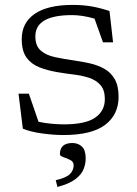

<svg xmlns="http://www.w3.org/2000/svg" viewBox="-20 -542 558 782"><path d="M276.5 -522Q319.5 -522 355.2 -515.5Q391 -509 426 -497L440.5 -369.5H399.5L365 -466Q339.5 -473.5 316.8 -477Q294 -480.5 273.5 -480.5Q124 -480.5 124 -394Q124 -355 146 -336Q168 -317 204.2 -309.2Q240.5 -301.5 283 -295.5Q315 -291 346.8 -283.8Q378.5 -276.5 405 -261.8Q431.5 -247 447.2 -219.8Q463 -192.5 463 -148Q463 -75 408.2 -33.5Q353.5 8 238 8Q198.5 8 151.2 1.5Q104 -5 73 -18L55.5 -160.5H97.5L137 -46Q162.5 -40.5 190.2 -38Q218 -35.5 240 -35.5Q328 -35.5 367.5 -62.8Q407 -90 407 -138.5Q407 -175.5 389 -195.8Q371 -216 342.2 -225.2Q313.5 -234.5 279.8 -238.5Q246 -242.5 214.5 -248Q172.5 -255 139.5 -268.2Q106.5 -281.5 87.5 -308.2Q68.5 -335 68.5 -383Q68.5 -449 121.2 -485.5Q174 -522 276.5 -522ZM207 192Q250.5 182 265.2 166.5Q280 151 280 131Q280 116.5 266 109.5Q252 102.5 238 98Q224 93.5 224 86Q224 40.5 275 40.5Q298 40.5 313.5 54.8Q329 69 329 103.5Q329 124.5 320.8 146.2Q312.5 168 287.8 187.2Q263 206.5 214 219.5Z"/></svg>

Font: Newsreader 6pt Light
Style: Regular
Weight: 300
Designer: Hugues Gentile
Foundry: Production Type
Version: Version 1.003; ttfautohint (v1.8.3)